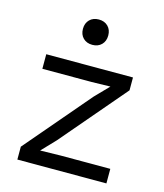

<svg xmlns="http://www.w3.org/2000/svg" viewBox="-108 -797 750 879"><g transform="rotate(15 267.0 -358.0)"><path d="M57 0ZM57 -61 319 -368 382 -433 293 -431H60V-500H471V-439L209 -132L147 -67L244 -69H479V0H57ZM312 -656Q312 -629 295.5 -612.5Q279 -596 252 -596Q225 -596 208.5 -612.5Q192 -629 192 -656Q192 -683 208.5 -699.5Q225 -716 252 -716Q279 -716 295.5 -699.5Q312 -683 312 -656Z"/></g></svg>

Font: Work Sans
Style: Regular
Weight: 400
Designer: Wei Huang
Foundry: Wei Huang
Version: Version 1.500; ttfautohint (v1.6)